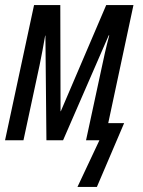

<svg xmlns="http://www.w3.org/2000/svg" viewBox="-20 -556 566 761"><path d="M287 185H364L472 -68H409L509 -536H401L221 -115H220L219 -536H115L0 0H73L137 -298C145 -336 153 -380 159 -415H160L164 0H230L411 -416H413C400 -367 390 -321 384 -292L321 0H374Z"/></svg>

Font: Noto Sans ExtraCondensed
Style: Italic
Weight: 400
Width: 2
Italic angle: -12°
Designer: Monotype Design Team
Foundry: Monotype Imaging Inc.
Version: Version 2.013